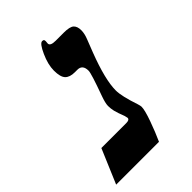

<svg xmlns="http://www.w3.org/2000/svg" viewBox="-228 -662 735 735"><g transform="rotate(-45 139.5 -294.5)"><path d="M233.9 -142.1Q233.9 -124 218 -79.6Q202.1 -35.2 186 0H-45.9L13.2 -139.2H147.9Q166 -139.2 166 -149.9L163.1 -162.6Q151.9 -191.4 148.4 -206.1Q145 -220.7 145 -234.9Q145 -250 156.2 -280.8Q188 -368.2 188 -382.8Q188 -416 160.2 -416H147Q119.6 -416 106.9 -429.2Q94.2 -442.4 94.2 -477.1Q94.2 -509.8 112.1 -549.3Q129.9 -588.9 142.1 -588.9Q147.5 -588.9 149.7 -586.9Q151.9 -585 151.9 -579.1L150.9 -566.9Q150.9 -553.2 180.2 -553.2H224.1Q256.3 -553.2 267.1 -543.2Q277.8 -533.2 277.8 -512.2Q277.8 -493.7 268.6 -471.2L249 -420.9Q208 -314 208 -255.9Q208 -224.6 230 -159.7Q233.9 -147 233.9 -142.1Z"/></g></svg>

Font: Tinos
Style: Bold Italic
Weight: 700
Italic angle: -16.333°
Designer: Steve Matteson
Foundry: Monotype Imaging Inc.
Version: Version 1.23